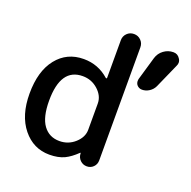

<svg xmlns="http://www.w3.org/2000/svg" viewBox="-133 -905 1024 1027"><g transform="rotate(20 379.0 -392.0)"><path d="M42 -283.2Q42 -411.1 99.6 -483.4Q157.2 -555.7 252.9 -555.7Q335 -555.7 396.5 -501Q398.4 -499 400.9 -500Q403.3 -501 403.3 -503.9V-717.8Q403.3 -741.2 419.4 -757.3Q435.5 -773.4 459 -773.4Q482.4 -773.4 498.5 -757.3Q514.6 -741.2 514.6 -717.8V-74.2Q514.6 -51.8 499.5 -36.6Q484.4 -21.5 462.4 -21.5Q440.4 -21.5 424.8 -36.6Q409.2 -51.8 408.2 -73.2V-76.2Q408.2 -77.1 406.7 -78.1Q405.3 -79.1 404.3 -77.1Q370.1 -43.9 337.9 -28.3Q302.7 -11.7 252.9 -11.7Q161.1 -11.7 101.6 -85.4Q42 -159.2 42 -283.2ZM602.5 -688.5Q611.3 -717.8 635.7 -735.8Q660.2 -753.9 690.4 -753.9Q714.8 -753.9 727.5 -733.4Q735.4 -722.7 735.4 -710Q735.4 -701.2 730.5 -691.4L668.9 -552.7Q659.2 -532.2 640.1 -520Q621.1 -507.8 599.6 -507.8Q581.1 -507.8 569.3 -522.5Q562.5 -532.2 562.5 -543.9Q562.5 -549.8 563.5 -554.7ZM403.3 -357.4Q403.3 -400.4 366.2 -434.1Q329.1 -467.8 278.3 -467.8Q153.3 -467.8 153.3 -283.2Q153.3 -189.5 186.5 -144Q219.7 -98.6 278.3 -98.6Q329.1 -98.6 366.2 -132.3Q403.3 -166 403.3 -208Z"/></g></svg>

Font: Gen Jyuu GothicX Medium
Style: Regular
Weight: 500
Designer: Ryoko NISHIZUKA (kana &amp; ideographs); Paul D. Hunt (Latin, Greek &amp; Cyrillic); Wenlong ZHANG (bopomofo); Sandoll C
Version: Version 1.058.20140828